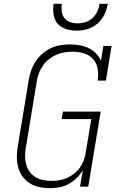

<svg xmlns="http://www.w3.org/2000/svg" viewBox="-20 -975 640 1003"><path d="M239 8Q211 8 184 2Q157 -4 135 -18Q113 -32 97.5 -53.5Q82 -75 75 -100.5Q68 -126 68 -154.5Q68 -183 73 -211L130 -556Q134 -581 142.5 -606Q151 -631 165.5 -653.5Q180 -676 201 -694Q222 -712 246 -723.5Q270 -735 296 -739Q322 -743 347 -743Q372 -743 397 -738.5Q422 -734 443.5 -723.5Q465 -713 481.5 -696Q498 -679 507 -657L520 -735H563L533 -554H490Q495 -584 490.5 -614Q486 -644 467 -665.5Q448 -687 419.5 -696Q391 -705 361 -705Q339 -705 317 -701.5Q295 -698 274.5 -689Q254 -680 235.5 -665.5Q217 -651 204 -632Q191 -613 183 -592Q175 -571 172 -549L115 -204Q111 -182 111 -159.5Q111 -137 116.5 -116.5Q122 -96 134.5 -78.5Q147 -61 165 -50Q183 -39 205 -34.5Q227 -30 249 -30Q249 -30 249 -30Q249 -30 249 -30Q270 -30 290.5 -33.5Q311 -37 331 -46Q351 -55 368.5 -69Q386 -83 398.5 -101Q411 -119 418 -139Q425 -159 428 -179L457 -353H302L309 -392H506L441 0H398L413 -87Q400 -64 380.5 -45Q361 -26 338 -13.5Q315 -1 289.5 3.5Q264 8 239 8ZM379 -815Q351 -815 324.5 -823.5Q298 -832 281 -851.5Q264 -871 260 -899Q256 -927 260 -955H303Q300 -935 302.5 -915Q305 -895 316.5 -880.5Q328 -866 346.5 -859.5Q365 -853 385 -853Q406 -853 426.5 -859.5Q447 -866 463 -880.5Q479 -895 488 -914.5Q497 -934 500 -955H543Q540 -936 533.5 -917.5Q527 -899 516 -882Q505 -865 489 -851.5Q473 -838 454.5 -829.5Q436 -821 417 -818Q398 -815 379 -815Z"/></svg>

Font: Iosevka Curly Slab XLtExObl
Style: Regular
Weight: 200
Width: 7
Italic angle: -9°
Monospace: yes
Designer: Belleve Invis
Foundry: Belleve Invis
Version: Version 11.0.0; ttfautohint (v1.8.3)